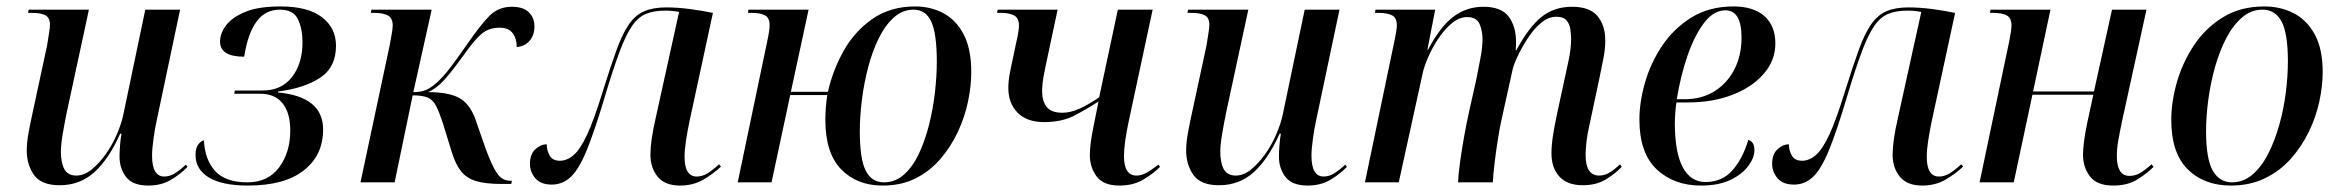

<svg xmlns="http://www.w3.org/2000/svg" viewBox="-20 -566 7265 596"><path d="M440 10Q392 10 371.5 -16.5Q351 -43 351 -80Q351 -93 352.5 -113.5Q354 -134 357 -151H353Q319 -74 274 -32.5Q229 9 165 9Q108 9 85.5 -23Q63 -55 63 -99Q63 -124 69 -156Q75 -188 81 -215L126 -424Q129 -443 132 -461.5Q135 -480 135 -489Q135 -511 121 -518.5Q107 -526 80 -526H67L69 -536H256L187 -216Q181 -187 175 -152Q169 -117 169 -96Q169 -60 180 -40.5Q191 -21 217 -21Q241 -21 264 -39.5Q287 -58 307.5 -86.5Q328 -115 342.5 -148.5Q357 -182 363 -211L431 -536H539L466 -190Q461 -168 456.5 -135.5Q452 -103 452 -83Q452 -18 490 -18Q507 -18 523.5 -28.5Q540 -39 557 -55L562 -48Q541 -26 511 -8Q481 10 440 10Z M750 10Q670 10 628.5 -15Q587 -40 587 -85Q587 -108 596.5 -119Q606 -130 613 -130Q616 -70 648 -35Q680 0 748 0Q812 0 846.5 -46.5Q881 -93 881 -161Q881 -216 857 -245.5Q833 -275 788 -275H707L709 -285H795Q854 -285 886.5 -327Q919 -369 919 -435Q919 -476 905 -506Q891 -536 849 -536Q803 -536 776 -498.5Q749 -461 738 -390Q663 -390 663 -437Q663 -462 681.5 -487Q700 -512 741 -529Q782 -546 851 -546Q936 -546 979.5 -512.5Q1023 -479 1023 -424Q1023 -357 973.5 -324.5Q924 -292 843 -282V-279Q983 -266 983 -164Q983 -84 923 -37Q863 10 750 10Z M1536 5Q1487 5 1457.5 -4Q1428 -13 1411 -34.5Q1394 -56 1382 -95L1354 -186Q1343 -219 1333.5 -237.5Q1324 -256 1308 -263Q1292 -270 1261 -270L1205 0H1099L1190 -427Q1193 -445 1196 -461Q1199 -477 1199 -487Q1199 -510 1184 -518Q1169 -526 1142 -526H1131L1133 -536H1320L1263 -280Q1285 -280 1300.5 -286Q1316 -292 1334 -308Q1355 -326 1378.5 -357Q1402 -388 1431 -430Q1471 -488 1499 -516.5Q1527 -545 1569 -545Q1604 -545 1621.5 -528Q1639 -511 1639 -484Q1639 -457 1624 -439.5Q1609 -422 1584 -420Q1584 -446 1571.5 -463Q1559 -480 1531 -480Q1498 -480 1475.5 -461.5Q1453 -443 1418 -393Q1384 -346 1360 -319Q1336 -292 1309 -280Q1370 -280 1403.5 -263Q1437 -246 1455 -198L1487 -106Q1507 -51 1523 -28Q1539 -5 1563 -5H1569L1567 5Z M2091 10Q2044 10 2021.5 -17.5Q1999 -45 1999 -86Q1999 -128 2015 -198L2088 -529Q2067 -533 2045 -533Q2010 -533 1985.5 -523Q1961 -513 1942 -485.5Q1923 -458 1903.5 -406Q1884 -354 1859 -271Q1827 -163 1802.5 -102.5Q1778 -42 1752.5 -17.5Q1727 7 1693 7Q1658 7 1641.5 -13Q1625 -33 1625 -57Q1625 -87 1641.5 -102.5Q1658 -118 1677 -118Q1677 -100 1686 -83.5Q1695 -67 1718 -67Q1740 -67 1760.5 -84.5Q1781 -102 1802.5 -148Q1824 -194 1851 -282Q1875 -359 1893.5 -410Q1912 -461 1932 -490Q1952 -519 1979.5 -531Q2007 -543 2048 -543Q2083 -543 2121 -538Q2159 -533 2193 -526L2120 -188Q2114 -159 2109.5 -130Q2105 -101 2105 -79Q2105 -18 2143 -18Q2159 -18 2174.5 -27Q2190 -36 2212 -56L2218 -49Q2195 -27 2163.5 -8.5Q2132 10 2091 10Z M2720 10Q2640 10 2591 -40.5Q2542 -91 2542 -194Q2542 -231 2548 -271H2433L2375 0H2270L2361 -435Q2369 -471 2369 -488Q2369 -511 2354.5 -518.5Q2340 -526 2315 -526H2302L2303 -536H2490L2435 -281H2550Q2565 -348 2599 -408.5Q2633 -469 2688.5 -507.5Q2744 -546 2821 -546Q2869 -546 2908.5 -525Q2948 -504 2971.5 -459Q2995 -414 2995 -342Q2995 -300 2985 -251.5Q2975 -203 2953.5 -157Q2932 -111 2899.5 -73Q2867 -35 2822.5 -12.5Q2778 10 2720 10ZM2724 0Q2759 0 2786 -24Q2813 -48 2832 -88Q2851 -128 2863.5 -177Q2876 -226 2882 -277.5Q2888 -329 2888 -375Q2888 -461 2871 -498.5Q2854 -536 2816 -536Q2782 -536 2755 -512Q2728 -488 2708 -447.5Q2688 -407 2675 -357.5Q2662 -308 2655.5 -256Q2649 -204 2649 -158Q2649 -72 2667.5 -36Q2686 0 2724 0Z M3455 10Q3405 10 3384 -18.5Q3363 -47 3363 -85Q3363 -101 3366 -124.5Q3369 -148 3375 -176L3390 -251Q3353 -227 3314.5 -207Q3276 -187 3221 -187Q3167 -187 3138.5 -216.5Q3110 -246 3110 -293Q3110 -314 3114.5 -338Q3119 -362 3126 -393L3133 -427Q3143 -469 3143 -487Q3143 -510 3128 -518Q3113 -526 3088 -526H3075L3077 -536H3263L3230 -381Q3224 -354 3219.5 -329Q3215 -304 3215 -283Q3215 -251 3229.5 -233.5Q3244 -216 3278 -216Q3302 -216 3329.5 -228Q3357 -240 3392 -264L3450 -536H3558L3483 -186Q3477 -158 3473 -130Q3469 -102 3469 -81Q3469 -21 3508 -21Q3523 -21 3538.5 -29.5Q3554 -38 3576 -55L3581 -48Q3559 -26 3528 -8Q3497 10 3455 10Z M4039 10Q3991 10 3970.5 -16.5Q3950 -43 3950 -80Q3950 -93 3951.5 -113.5Q3953 -134 3956 -151H3952Q3918 -74 3873 -32.5Q3828 9 3764 9Q3707 9 3684.5 -23Q3662 -55 3662 -99Q3662 -124 3668 -156Q3674 -188 3680 -215L3725 -424Q3728 -443 3731 -461.5Q3734 -480 3734 -489Q3734 -511 3720 -518.5Q3706 -526 3679 -526H3666L3668 -536H3855L3786 -216Q3780 -187 3774 -152Q3768 -117 3768 -96Q3768 -60 3779 -40.5Q3790 -21 3816 -21Q3840 -21 3863 -39.5Q3886 -58 3906.5 -86.5Q3927 -115 3941.5 -148.5Q3956 -182 3962 -211L4030 -536H4138L4065 -190Q4060 -168 4055.5 -135.5Q4051 -103 4051 -83Q4051 -18 4089 -18Q4106 -18 4122.5 -28.5Q4139 -39 4156 -55L4161 -48Q4140 -26 4110 -8Q4080 10 4039 10Z M4893 9Q4845 9 4820.5 -18Q4796 -45 4796 -90Q4796 -114 4800.5 -144Q4805 -174 4813 -211L4837 -322Q4842 -344 4849.5 -380Q4857 -416 4857 -445Q4857 -460 4854.5 -476Q4852 -492 4842.5 -503Q4833 -514 4811 -514Q4787 -514 4765 -496Q4743 -478 4725 -451Q4707 -424 4694 -397.5Q4681 -371 4676 -353L4642 -199Q4636 -173 4630 -135.5Q4624 -98 4619.5 -60.5Q4615 -23 4614 0H4506Q4507 -25 4512.5 -64.5Q4518 -104 4525.5 -145.5Q4533 -187 4540 -218L4563 -321Q4569 -352 4575.5 -385.5Q4582 -419 4582 -445Q4582 -469 4573 -491Q4564 -513 4534 -513Q4510 -513 4487 -494Q4464 -475 4445 -446.5Q4426 -418 4413.5 -389Q4401 -360 4397 -342L4322 0H4217L4309 -441Q4312 -455 4314 -467.5Q4316 -480 4316 -487Q4316 -511 4301 -518.5Q4286 -526 4259 -526H4248L4250 -536H4435L4411 -412H4413Q4451 -484 4492 -514.5Q4533 -545 4584 -545Q4641 -545 4663.5 -514Q4686 -483 4686 -437Q4686 -422 4685 -410H4687Q4725 -481 4764.5 -513Q4804 -545 4860 -545Q4915 -545 4939 -516Q4963 -487 4963 -440Q4963 -412 4956.5 -381Q4950 -350 4945 -324L4914 -178Q4908 -153 4905 -128.5Q4902 -104 4902 -85Q4902 -21 4944 -21Q4962 -21 4977.5 -31Q4993 -41 5009 -56L5014 -48Q4992 -25 4963 -8Q4934 9 4893 9Z M5260 10Q5176 10 5122.5 -40.5Q5069 -91 5069 -195Q5069 -249 5086.5 -310Q5104 -371 5140 -424.5Q5176 -478 5231 -512Q5286 -546 5361 -546Q5423 -546 5457 -516Q5491 -486 5491 -431Q5491 -379 5455.5 -337.5Q5420 -296 5358.5 -272Q5297 -248 5219 -248H5184Q5182 -237 5180.5 -217.5Q5179 -198 5179 -184Q5179 -93 5203.5 -47Q5228 -1 5274 -1Q5326 -1 5358 -37.5Q5390 -74 5407 -132Q5416 -129 5421 -121.5Q5426 -114 5426 -99Q5426 -77 5407.5 -51.5Q5389 -26 5352.5 -8Q5316 10 5260 10ZM5209 -258Q5263 -258 5302.5 -283Q5342 -308 5364 -351Q5386 -394 5386 -449Q5386 -534 5336 -534Q5300 -534 5270.5 -496Q5241 -458 5219 -395Q5197 -332 5185 -258Z M5947 10Q5900 10 5877.5 -17.5Q5855 -45 5855 -86Q5855 -128 5871 -198L5944 -529Q5923 -533 5901 -533Q5866 -533 5841.5 -523Q5817 -513 5798 -485.5Q5779 -458 5759.5 -406Q5740 -354 5715 -271Q5683 -163 5658.5 -102.5Q5634 -42 5608.5 -17.5Q5583 7 5549 7Q5514 7 5497.5 -13Q5481 -33 5481 -57Q5481 -87 5497.5 -102.5Q5514 -118 5533 -118Q5533 -100 5542 -83.5Q5551 -67 5574 -67Q5596 -67 5616.5 -84.5Q5637 -102 5658.5 -148Q5680 -194 5707 -282Q5731 -359 5749.5 -410Q5768 -461 5788 -490Q5808 -519 5835.5 -531Q5863 -543 5904 -543Q5939 -543 5977 -538Q6015 -533 6049 -526L5976 -188Q5970 -159 5965.5 -130Q5961 -101 5961 -79Q5961 -18 5999 -18Q6015 -18 6030.5 -27Q6046 -36 6068 -56L6074 -49Q6051 -27 6019.5 -8.5Q5988 10 5947 10Z M6540 10Q6489 10 6467.5 -18.5Q6446 -47 6446 -85Q6446 -121 6459 -184L6478 -272H6289L6231 0H6125L6217 -438Q6224 -472 6224 -487Q6224 -510 6209.5 -518Q6195 -526 6167 -526H6157L6159 -536H6345L6291 -282H6480L6536 -536H6643L6567 -189Q6560 -156 6555.5 -130Q6551 -104 6551 -81Q6551 -52 6560.5 -36Q6570 -20 6591 -20Q6609 -20 6625 -30Q6641 -40 6659 -56L6665 -48Q6644 -27 6614 -8.5Q6584 10 6540 10Z M6905 10Q6822 10 6771 -40.5Q6720 -91 6720 -194Q6720 -250 6737.5 -311Q6755 -372 6790.5 -425.5Q6826 -479 6880.5 -512.5Q6935 -546 7009 -546Q7059 -546 7100 -525Q7141 -504 7165.5 -459Q7190 -414 7190 -342Q7190 -299 7179.5 -250.5Q7169 -202 7146.5 -156Q7124 -110 7090.5 -72.5Q7057 -35 7010.5 -12.5Q6964 10 6905 10ZM6908 0Q6944 0 6972 -24Q7000 -48 7020.5 -88Q7041 -128 7055 -177.5Q7069 -227 7075.5 -278.5Q7082 -330 7082 -376Q7082 -462 7062.5 -499Q7043 -536 7003 -536Q6968 -536 6940 -512Q6912 -488 6891 -448Q6870 -408 6856 -358.5Q6842 -309 6835 -257Q6828 -205 6828 -159Q6828 -72 6849 -36Q6870 0 6908 0Z"/></svg>

Font: Noto Serif Display SemiCondensed Medium
Style: Italic
Weight: 500
Width: 4
Italic angle: -12°
Designer: Monotype Design Team
Foundry: Monotype Imaging Inc.
Version: Version 2.009